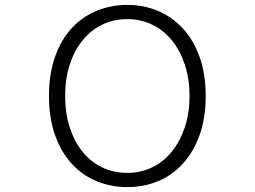

<svg xmlns="http://www.w3.org/2000/svg" viewBox="-20 -709 1040 784"><path d="M754 -317Q754 -386 735 -444Q716 -502 682.5 -543.5Q649 -585 602 -608Q555 -631 500 -631Q443 -631 396.5 -608Q350 -585 316.5 -543.5Q283 -502 264.5 -444Q246 -386 246 -317Q246 -248 264.5 -190Q283 -132 316 -90.5Q349 -49 396 -26Q443 -3 500 -3Q555 -3 602 -26Q649 -49 682.5 -91Q716 -133 735 -190.5Q754 -248 754 -317ZM820 -317Q820 -227 795 -157.5Q770 -88 726.5 -40.5Q683 7 625 31Q567 55 500 55Q432 55 373.5 30.5Q315 6 272 -41.5Q229 -89 204.5 -158Q180 -227 180 -317Q180 -407 204.5 -476.5Q229 -546 272 -593Q315 -640 373.5 -664.5Q432 -689 500 -689Q567 -689 625 -664.5Q683 -640 726.5 -593Q770 -546 795 -476.5Q820 -407 820 -317Z"/></svg>

Font: NanumGothicCoding
Style: Regular
Weight: 400
Monospace: yes
Designer: Kwon Bruce; Nicolas Noh; Sung-woo Choi; Go-un Cha; Soo-hyun Park;
Foundry: NHN Corporation
Version: Version 2.000;PS 1;hotconv 1.0.49;makeotf.lib2.0.14853